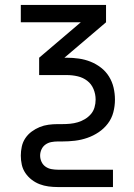

<svg xmlns="http://www.w3.org/2000/svg" viewBox="-20 -540 540 775"><path d="M436 215H213Q194 215 175.5 212.5Q157 210 140 203.5Q123 197 108 185.5Q93 174 82.5 158.5Q72 143 68 125Q64 107 64 88Q64 70 68 51.5Q72 33 82.5 17.5Q93 2 108 -9Q123 -20 140 -27Q157 -34 175.5 -36.5Q194 -39 213 -39H231Q247 -39 263 -40.5Q279 -42 294 -46.5Q309 -51 322.5 -59Q336 -67 346.5 -79Q357 -91 361.5 -106.5Q366 -122 366 -138Q366 -160 357.5 -180.5Q349 -201 332 -214Q315 -227 293.5 -232Q272 -237 250 -237H138V-307L306 -450H64V-520H408V-450L240 -307H250Q274 -307 298.5 -303.5Q323 -300 345.5 -291Q368 -282 387.5 -267Q407 -252 420 -231Q433 -210 438.5 -186Q444 -162 444 -138Q444 -112 437.5 -87Q431 -62 415.5 -41.5Q400 -21 378.5 -6.5Q357 8 332.5 16.5Q308 25 282.5 28Q257 31 231 31H213Q200 31 187 33.5Q174 36 163.5 43.5Q153 51 147.5 63Q142 75 142 88Q142 101 147.5 113Q153 125 163.5 132.5Q174 140 187 142.5Q200 145 213 145H436Z"/></svg>

Font: Iosevka MaddieWtf
Style: Regular
Weight: 400
Monospace: yes
Designer: Belleve Invis
Foundry: Belleve Invis
Version: Version 31.3.0; ttfautohint (v1.8.3)